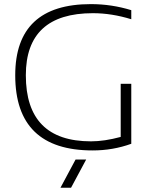

<svg xmlns="http://www.w3.org/2000/svg" viewBox="-20 -723 726 929"><path d="M615.2 -27.3Q525.9 4.9 428.2 4.9Q53.7 4.9 53.7 -358.9Q53.7 -703.1 419.9 -703.1Q520 -703.1 615.2 -673.8V-629.9Q520 -659.2 429.7 -659.2Q105 -659.2 105 -358.9Q105 -39.1 420.4 -39.1Q484.9 -39.1 564 -60.5V-317.4H615.2ZM397 48.8 323.7 185.5H272.5L345.7 48.8Z"/></svg>

Font: Sansation Light
Style: Light
Weight: 300
Designer: Bernd Montag
Version: Version 1.301